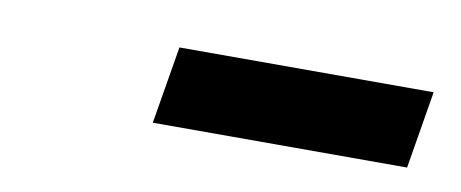

<svg xmlns="http://www.w3.org/2000/svg" viewBox="-27 -790 497 207"><g transform="rotate(10 221.5 -686.5)"><path d="M436.5 -728.5 422.4 -643.6H144L158.2 -728.5Z"/></g></svg>

Font: Inter 17pt SemiBold
Style: Italic
Weight: 600
Italic angle: -9.3988°
Version: Version 4.001;git-66647c0bb